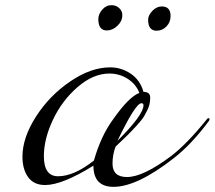

<svg xmlns="http://www.w3.org/2000/svg" viewBox="-20 -712 832 744"><path d="M412 -692Q430 -692 442 -680.5Q454 -669 454 -654Q454 -630 435 -612Q416 -594 394 -594Q361 -594 361 -638Q361 -657 376 -674.5Q391 -692 412 -692ZM607 -687Q641 -687 641 -650Q641 -626 625 -609.5Q609 -593 587 -593Q554 -593 554 -635Q554 -653 570.5 -670Q587 -687 607 -687ZM652 -98Q511 12 420 12Q342 12 342 -70Q221 5 155 5Q111 5 89 -25.5Q67 -56 67 -105Q67 -178 119 -259.5Q171 -341 251.5 -396Q332 -451 407 -451Q450 -451 486.5 -426.5Q523 -402 536 -356Q562 -356 562 -334Q562 -321 559.5 -309Q557 -297 550.5 -284.5Q544 -272 539.5 -263.5Q535 -255 524 -242Q513 -229 508.5 -224Q504 -219 490.5 -205Q477 -191 474 -188Q468 -182 452 -167Q436 -152 428 -144Q416 -113 416 -78Q416 -26 472 -26Q535 -26 644 -108Q706 -156 780 -248Q784 -254 788 -254Q792 -254 792 -250Q792 -248 790 -244Q722 -152 652 -98ZM404 -427Q341 -427 280.5 -374.5Q220 -322 185 -247.5Q150 -173 150 -107Q150 -29 205 -29Q267 -29 344 -90Q371 -186 420 -252Q480 -337 520 -352Q507 -386 475 -406.5Q443 -427 404 -427ZM435 -166Q536 -267 536 -304Q536 -312 528 -312Q505 -312 435 -166Z"/></svg>

Font: Miama Nueva
Style: Medium
Weight: 400
Italic angle: -28°
Version: Version 1.0